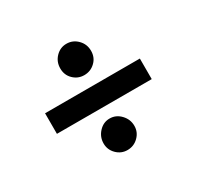

<svg xmlns="http://www.w3.org/2000/svg" viewBox="-94 -498 611 596"><g transform="rotate(-30 211.5 -199.5)"><path d="M381.3 -236.3V-162.6H41.5V-236.3ZM206.5 -9.3Q184.1 -9.3 168 -25.4Q151.9 -41.5 151.9 -64Q151.9 -87.4 168 -104.7Q184.1 -122.1 206.5 -122.1Q229.5 -122.1 245.8 -104.7Q262.2 -87.4 262.2 -64Q262.2 -41.5 245.8 -25.4Q229.5 -9.3 206.5 -9.3ZM206.5 -277.8Q184.1 -277.8 168 -293.5Q151.9 -309.1 151.9 -333Q151.9 -356.9 168 -373.5Q184.1 -390.1 206.5 -390.1Q229.5 -390.1 245.8 -373.5Q262.2 -356.9 262.2 -333Q262.2 -309.1 245.8 -293.5Q229.5 -277.8 206.5 -277.8Z"/></g></svg>

Font: Lateef ExtraBold
Style: Regular
Weight: 800
Designer: SIL International
Foundry: SIL International
Version: Version 4.200